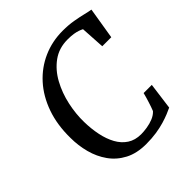

<svg xmlns="http://www.w3.org/2000/svg" viewBox="-203 -895 1047 1047"><g transform="rotate(-45 320.0 -372.0)"><path d="M329 8Q256.5 8 205.5 -18.8Q154.5 -45.5 122.2 -90.8Q90 -136 75 -192.5Q60 -249 60 -308Q58.5 -409.5 87.5 -491.5Q116.5 -573.5 169 -631.5Q221.5 -689.5 291.8 -720.5Q362 -751.5 443 -751.5Q487.5 -751.5 525 -745Q562.5 -738.5 590.8 -731.5Q619 -724.5 635.5 -722L605.5 -539H536L527.5 -679Q518 -684 505.2 -688.5Q492.5 -693 474 -696Q455.5 -699 428.5 -699Q361.5 -699 312.8 -663.5Q264 -628 232.8 -570.8Q201.5 -513.5 187 -446.2Q172.5 -379 174 -316.5Q175 -263 185 -214.8Q195 -166.5 215.5 -129.2Q236 -92 268.5 -70.8Q301 -49.5 347 -49.5Q367.5 -49.5 393.2 -53.5Q419 -57.5 442.8 -67.2Q466.5 -77 481.5 -93.5Q486 -104.5 490.5 -117.5Q495 -130.5 499.2 -144Q503.5 -157.5 507.5 -171.2Q511.5 -185 515 -199H578L557.5 -44.5Q543.5 -37.5 522 -28.8Q500.5 -20 472 -11.5Q443.5 -3 407.8 2.5Q372 8 329 8Z"/></g></svg>

Font: Merriweather Light 18pt
Style: Italic
Weight: 400
Italic angle: -7.8°
Version: Version 2.101